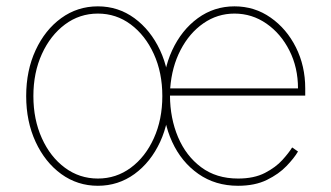

<svg xmlns="http://www.w3.org/2000/svg" viewBox="-20 -574 1044 605"><path d="M288.4 11.4Q224.1 11.4 172.9 -25.7Q121.8 -62.9 92.2 -127Q62.5 -191.1 62.5 -271.3Q62.5 -351.9 92.2 -415.8Q121.8 -479.8 172.9 -516.9Q224.1 -554 288.4 -554Q352.6 -554 403.6 -516.7Q454.5 -479.4 484.4 -415.5Q514.2 -351.6 514.2 -271.3Q514.2 -191.1 484.6 -127Q454.9 -62.9 403.8 -25.7Q352.6 11.4 288.4 11.4ZM288.4 -11.4Q346.2 -11.4 392.2 -45.5Q438.2 -79.5 464.8 -138.5Q491.5 -197.4 491.5 -271.3Q491.5 -345.2 464.7 -403.9Q437.9 -462.7 392 -497Q346.2 -531.2 288.4 -531.2Q230.8 -531.2 184.8 -497Q138.8 -462.7 112 -403.9Q85.2 -345.2 85.2 -271.3Q85.2 -197.4 111.9 -138.5Q138.5 -79.5 184.5 -45.5Q230.5 -11.4 288.4 -11.4ZM730.1 11.4Q658.7 11.4 605.3 -25.9Q551.8 -63.2 522.4 -127.1Q492.9 -191.1 492.9 -271.3Q492.9 -351.6 522.5 -415.5Q552.2 -479.4 603.3 -516.7Q654.5 -554 718.8 -554Q782.3 -554 832.7 -518.6Q883.2 -483.3 912.5 -424.7Q941.8 -366.1 941.8 -295.5V-272.7H515.6Q516 -201.3 541 -142Q566.1 -82.7 613.8 -47.1Q661.6 -11.4 730.1 -11.4Q780.5 -11.4 814.8 -29.1Q849.1 -46.9 869.9 -70Q890.6 -93 900.6 -109.4L919 -96.6Q907 -76 882.8 -50.8Q858.7 -25.6 821 -7.1Q783.4 11.4 730.1 11.4ZM516.3 -295.5H919Q919 -361.2 892 -414.6Q865.1 -468 819.6 -499.6Q774.1 -531.2 718.8 -531.2Q665.1 -531.2 620.9 -500.5Q576.7 -469.8 549 -416.5Q521.3 -363.3 516.3 -295.5Z"/></svg>

Font: Inter Thin BETA
Style: Regular
Weight: 100
Designer: Rasmus Andersson
Foundry: rsms
Version: Version 3.011;git-f93a4a705